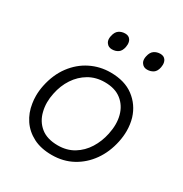

<svg xmlns="http://www.w3.org/2000/svg" viewBox="-169 -844 935 983"><g transform="rotate(30 298.5 -352.5)"><path d="M273.5 10.5Q209 10.5 163.2 -13.2Q117.5 -37 90.5 -77.2Q63.5 -117.5 56 -168.5Q52.5 -190 52.5 -212Q52.5 -242.5 59 -274Q74.5 -348 113.5 -400Q152.5 -452 207.2 -479.2Q262 -506.5 324.5 -506.5Q408.5 -506.5 461.5 -466.5Q514.5 -426.5 534.5 -362Q545 -326.5 545 -287.5Q545 -256 538 -222.5Q523.5 -153 486.5 -100.8Q449.5 -48.5 395.2 -19Q341 10.5 273.5 10.5ZM276 -47.5Q329 -47.5 369.5 -72.2Q410 -97 436 -138.5Q462 -180 472.5 -230.5Q479 -261 479 -288.5Q479 -316 472.5 -340.5Q459.5 -389.5 422.2 -419Q385 -448.5 324 -448.5Q271.5 -448.5 230.5 -424.5Q189.5 -400.5 162.2 -359.2Q135 -318 124.5 -265.5Q118.5 -237.5 118.5 -211Q118.5 -184 125 -158.5Q137 -108.5 174.5 -78Q212 -47.5 276 -47.5ZM477.5 -612Q457 -612 446 -627.5Q438 -637.5 438 -653Q438 -660.5 440 -669Q445.5 -695 461.2 -705.8Q477 -716.5 497.5 -716.5Q519 -716.5 529 -701Q536 -690 536 -674Q536 -667 534.5 -659Q529.5 -633 514 -622.5Q498.5 -612 477.5 -612ZM269.5 -612Q249 -612 238 -627.5Q230 -637.5 230 -653Q230 -660.5 232 -669Q237.5 -695 253.2 -705.8Q269 -716.5 289.5 -716.5Q311 -716.5 321 -701Q328 -690 328 -674Q328 -667 326.5 -659Q321.5 -633 306.2 -622.5Q291 -612 269.5 -612Z"/></g></svg>

Font: Heraclito Light
Style: Italic
Weight: 300
Italic angle: -12°
Designer: Kostas Bartsokas (font) & Cristiano Sobral (main changes)
Foundry: Kostas Bartsokas (font) & Cristiano Sobral (main changes)
Version: Version 1.00;July 8, 2020;FontCreator 13.0.0.2655 64-bit